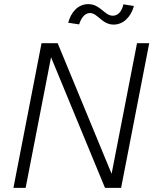

<svg xmlns="http://www.w3.org/2000/svg" viewBox="-20 -909 749 929"><path d="M45 0H104L227 -632L488 0H566L702 -700H643L520 -68L259 -700H181ZM530 -790C575 -790 613 -825 628 -880L577 -888C570 -854 551 -833 526 -833C485 -833 466 -889 407 -889C357 -889 323 -849 310 -799L363 -791C372 -821 390 -846 415 -846C453 -846 473 -790 530 -790Z"/></svg>

Font: Uncut Sans Light Italic
Style: Regular
Weight: 300
Italic angle: -11°
Designer: Kasper Nordkvist
Foundry: UNCUT.wtf
Version: Version 1.304;Glyphs 3.2 (3246)